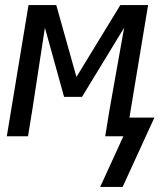

<svg xmlns="http://www.w3.org/2000/svg" viewBox="-20 -540 640 761"><path d="M466 201H377L469 0H397L414 -104Q428 -186 443 -267.5Q458 -349 472 -430L305 -156H234L158 -430Q145 -349 133 -267.5Q121 -186 108 -104L91 0H7L93 -520H203L283 -235L457 -520H567L493 -74H592Z"/></svg>

Font: Iosevka SS04 Extended Oblique
Style: Regular
Weight: 400
Width: 7
Italic angle: -9°
Monospace: yes
Designer: Belleve Invis
Foundry: Belleve Invis
Version: Version 19.0.0; ttfautohint (v1.8.4)